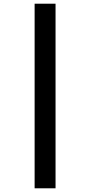

<svg xmlns="http://www.w3.org/2000/svg" viewBox="-20 -786 487 1037"><path d="M167 -766V231H280V-766Z"/></svg>

Font: Noto Sans Lao Looped Condensed
Style: Bold
Weight: 700
Width: 3
Designer: Mark Frömberg, Ben Mitchell
Foundry: The Fontpad Ltd
Version: Version 1.002